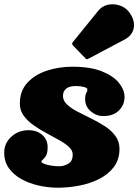

<svg xmlns="http://www.w3.org/2000/svg" viewBox="-72 -853 645 895"><path d="M267 -132.5Q267 -152 249.2 -168.2Q231.5 -184.5 203.2 -200.2Q175 -216 143.8 -232.8Q112.5 -249.5 84.2 -269.5Q56 -289.5 38.2 -314Q20.5 -338.5 20.5 -370Q20.5 -429.5 55.8 -467.5Q91 -505.5 147 -523.8Q203 -542 265.5 -542Q349 -542 402.8 -520.5Q456.5 -499 482.5 -466.5Q508.5 -434 508.5 -401Q508.5 -363.5 482.2 -337.8Q456 -312 409.5 -312Q377 -312 351 -334.2Q325 -356.5 325 -390Q325 -412 330.2 -419.5Q335.5 -427 335.5 -436Q335.5 -443.5 318.2 -447.8Q301 -452 282.5 -452Q250 -452 235.8 -439.2Q221.5 -426.5 221.5 -406Q221.5 -383.5 240.5 -365.8Q259.5 -348 289.5 -332.5Q319.5 -317 353.2 -300.5Q387 -284 417 -264.5Q447 -245 466 -219.2Q485 -193.5 485 -159Q485 -109 458.5 -74.2Q432 -39.5 389.2 -18.2Q346.5 3 296.2 12.5Q246 22 198.5 22Q153 22 108.5 12Q64 2 27.5 -18.2Q-9 -38.5 -30.8 -69.2Q-52.5 -100 -52.5 -141Q-52.5 -184.5 -19.8 -215.2Q13 -246 61.5 -246Q100 -246 125 -224.2Q150 -202.5 150 -167Q150 -140.5 142.8 -127.8Q135.5 -115 128.2 -109.5Q121 -104 121 -99Q121 -92.5 147.2 -85.2Q173.5 -78 205.5 -78Q226 -78 246.5 -90Q267 -102 267 -132.5ZM527 -800Q557 -763 552 -726Q547 -689 508.5 -668.5L340.5 -579.5Q335 -576 332 -577Q329 -578 325 -582.5L268.5 -640.5Q260 -649.5 269 -658.5L386 -803Q404 -825 430.8 -830.8Q457.5 -836.5 484 -828.2Q510.5 -820 527 -800Z"/></svg>

Font: Besley* Fatface
Style: Italic
Weight: 900
Italic angle: -13°
Designer: Owen Earl
Foundry: indestructible type*
Version: Version 3.000; ttfautohint (v1.8.3)